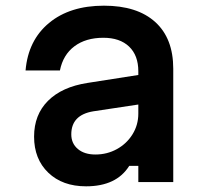

<svg xmlns="http://www.w3.org/2000/svg" viewBox="-20 -641 740 676"><path d="M435 -57Q390 15 283 15Q200 15 150 -33Q100 -81 100 -160Q100 -237 149 -286Q198 -335 288 -349L467 -377V-390Q467 -446 434.5 -477Q402 -508 344 -508Q282 -508 242 -478Q202 -448 191 -393H70Q79 -499 152.5 -560Q226 -621 346 -621Q463 -621 526.5 -563.5Q590 -506 590 -399V0H467V-57ZM231 -168Q231 -136 254 -116.5Q277 -97 316 -97Q357 -97 391.5 -116Q426 -135 446.5 -168Q467 -201 467 -241V-273L308 -249Q231 -236 231 -168Z"/></svg>

Font: Martian Mono Medium
Style: Regular
Weight: 500
Monospace: yes
Designer: Roman Shamin
Foundry: Evil Martians
Version: Version 1.000; ttfautohint (v1.8.4.7-5d5b)